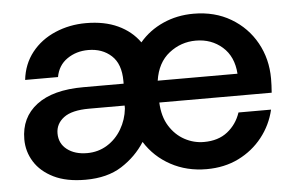

<svg xmlns="http://www.w3.org/2000/svg" viewBox="-43 -568 985 640"><g transform="rotate(-5 450.0 -248.0)"><path d="M219 12Q155 12 112.5 -9Q70 -30 48.5 -64.5Q27 -99 27 -140Q27 -213 81.5 -254.5Q136 -296 238 -296H373V-305Q373 -362 342.5 -390Q312 -418 265 -418Q225 -418 194.5 -397Q164 -376 157 -337H47Q53 -390 83.5 -428.5Q114 -467 162 -487.5Q210 -508 265 -508Q327 -508 372 -487Q417 -466 444 -428Q476 -466 523 -487Q570 -508 625 -508Q696 -508 750 -476Q804 -444 834 -390Q864 -336 864 -270Q864 -248 862 -223H486Q488 -176 508 -144Q528 -112 558.5 -95.5Q589 -79 623 -79Q671 -79 702 -103.5Q733 -128 746 -167H855Q843 -116 811 -75.5Q779 -35 731.5 -11.5Q684 12 624 12Q558 12 504.5 -17Q451 -46 419 -97Q389 -50 340.5 -19Q292 12 219 12ZM487 -296H754Q750 -354 713.5 -386Q677 -418 625 -418Q575 -418 535.5 -387Q496 -356 487 -296ZM232 -76Q269 -76 299 -94.5Q329 -113 347.5 -144.5Q366 -176 370 -213V-223H251Q193 -223 166 -202.5Q139 -182 139 -150Q139 -116 165 -96Q191 -76 232 -76Z"/></g></svg>

Font: HostGroteskMedium
Style: Regular
Weight: 500
Designer: Doukan Karapınar based on Poppins by Indian Type Foundry, Jonny Pinhorn
Foundry: Element Type
Version: Version 1.001; ttfautohint (v1.8.4.7-5d5b)